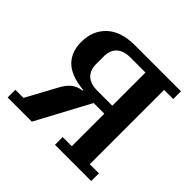

<svg xmlns="http://www.w3.org/2000/svg" viewBox="-170 -877 1056 1056"><g transform="rotate(45 357.5 -349.0)"><path d="M20 -60H83L175 -229Q198 -274 223.5 -294Q249 -314 284 -318V-323Q182 -333 136 -379Q90 -425 90 -501Q90 -591 147.5 -644.5Q205 -698 311 -698H670V-638H599V-60H670V0H388V-60H459V-313H376L208 0H20ZM459 -633H343Q289 -633 261.5 -607Q234 -581 234 -532V-476Q234 -427 261.5 -401Q289 -375 343 -375H459Z"/></g></svg>

Font: IBM Plex Serif SmBld
Style: Regular
Weight: 600
Designer: Mike Abbink, Paul van der Laan, Pieter van Rosmalen
Foundry: Bold Monday
Version: Version 3.001